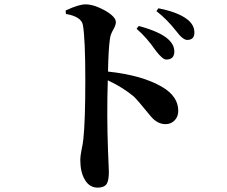

<svg xmlns="http://www.w3.org/2000/svg" viewBox="-20 -808 1040 880"><path d="M616 -689Q712 -663 750 -629Q779 -603 779 -572Q779 -535 742 -535Q726 -535 696 -573Q652 -637 606 -676ZM281 -760Q343 -789 374 -788Q412 -787 461 -760Q511 -731 511 -707Q511 -692 499 -672Q486 -649 484 -631Q477 -584 475 -480Q633 -463 724 -409Q797 -366 797 -300Q797 -275 782 -258Q765 -239 739 -239Q701 -239 671 -275Q609 -351 594 -365Q544 -407 474 -440Q469 -279 475 -120L479 -21Q479 19 469 35Q457 52 428 52Q390 52 369 16Q348 -19 348 -76Q348 -91 353 -117Q360 -150 362 -170Q371 -254 371 -439Q371 -631 360 -693Q353 -732 282 -744ZM706 -770Q793 -753 836 -721Q871 -695 871 -659Q871 -625 838 -625Q818 -625 788 -665Q745 -720 697 -757Z"/></svg>

Font: Source Han Serif JP
Style: Bold
Weight: 700
Designer: Ryoko NISHIZUKA  (kana & ideographs); Frank Grießhammer (Latin, Greek & Cyrillic); Wenlong ZHANG  (bopomofo); Sandoll Co
Foundry: Adobe Systems Incorporated
Version: Version 1.000;PS 1;hotconv 16.6.53;makeotf.lib2.5.65590